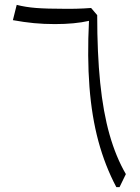

<svg xmlns="http://www.w3.org/2000/svg" viewBox="-20 -765 572 785"><path d="M377.4 -703.1 352.5 -732.4Q337.9 -731.4 322.5 -730.5Q307.1 -729.5 288.8 -729.2Q270.5 -729 246.1 -729Q170.9 -729 127.7 -732.4Q84.5 -735.8 48.3 -745.1L32.7 -682.6Q78.1 -674.3 118.7 -670.4Q159.2 -666.5 204.6 -666.5Q286.1 -666.5 343.8 -679.7Q336.4 -532.2 345.7 -410.4Q355 -288.6 382.3 -187.5Q409.7 -86.4 455.6 0H468.8L494.6 -53.2Q454.1 -122.6 428 -214.4Q401.9 -306.2 389.6 -426.8Q377.4 -547.4 377.4 -703.1Z"/></svg>

Font: Pinar-VF-FD
Style: Regular
Weight: 300
Designer: Amin Abedi
Version: Version 3.0